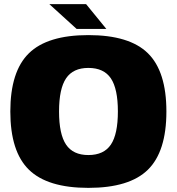

<svg xmlns="http://www.w3.org/2000/svg" viewBox="-20 -890 856 930"><path d="M408 -720Q607 -720 696.5 -632Q786 -544 786 -350Q786 -156 696.5 -68Q607 20 408 20Q210 20 120 -68Q30 -156 30 -350Q30 -544 120 -632Q210 -720 408 -720ZM408 -561Q334 -561 300 -510.5Q266 -460 266 -350Q266 -240 300 -189.5Q334 -139 408 -139Q483 -139 517 -189.5Q551 -240 551 -350Q551 -460 517 -510.5Q483 -561 408 -561ZM495 -750H351L219 -870H397Z"/></svg>

Font: Fivo Sans Black
Style: Regular
Weight: 900
Designer: Alexander Slobzheninov
Foundry: Alexander Slobzheninov
Version: 1.0